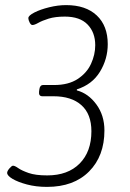

<svg xmlns="http://www.w3.org/2000/svg" viewBox="-20 -726 510 752"><path d="M164 6Q121 6 85.5 -3.5Q50 -13 29 -25.5Q8 -38 8 -49Q8 -56 17 -66.5Q26 -77 31 -77Q38 -77 51.5 -67.5Q65 -58 92 -48.5Q119 -39 165 -39Q246 -39 292 -85.5Q338 -132 338 -212Q338 -279 299 -314Q260 -349 189 -349H146Q131 -349 133 -367L134 -375Q136 -393 149 -393H192Q248 -393 284 -416.5Q320 -440 336.5 -476Q353 -512 353 -549Q353 -599 323 -630Q293 -661 234 -661Q196 -661 170.5 -653Q145 -645 130 -636.5Q115 -628 107 -628Q101 -628 96 -638Q91 -648 91 -655Q91 -665 114.5 -677Q138 -689 172.5 -697.5Q207 -706 239 -706Q316 -706 359 -665.5Q402 -625 402 -553Q402 -495 371.5 -445Q341 -395 281 -376V-372Q326 -360 357.5 -317Q389 -274 389 -215Q389 -115 329 -54.5Q269 6 164 6Z"/></svg>

Font: Asap Condensed Condensed ExtraLight
Style: Italic
Weight: 200
Width: 3
Italic angle: -6°
Designer: Pablo Cosgaya
Foundry: Omnibus-Type
Version: Version 3.001; ttfautohint (v1.8.4.7-5d5b)